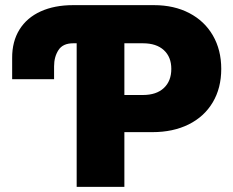

<svg xmlns="http://www.w3.org/2000/svg" viewBox="-20 -727 906 747"><path d="M27.3 -418.9V-501Q26.9 -565.4 55.7 -611.8Q84.5 -658.2 138.2 -682.6Q191.9 -707 264.6 -707H579.1Q657.2 -707 716.6 -676Q775.9 -645 808.3 -588.9Q840.8 -532.7 840.8 -459Q840.8 -384.3 807.6 -328.6Q774.4 -272.9 713.9 -242.9Q653.3 -212.9 573.2 -212.9H463.9V0H278.3V-558.6H264.6Q224.6 -558.6 207.5 -532.2Q190.4 -505.9 190.4 -468.8V-418.9ZM536.1 -357.4Q588.4 -357.4 617.4 -384.5Q646.5 -411.6 646.5 -459Q646.5 -505.4 617.4 -532Q588.4 -558.6 536.1 -558.6H463.9V-357.4Z"/></svg>

Font: Pretendard Std Black
Style: Regular
Weight: 900
Designer: Base glyphs from Inter by Rasmus Andersson; Hangeul glyphs from Noto Sans CJK(Source Han Sans) by Jang Soo-young and Kan
Foundry: Kil Hyung-jin
Version: Version 1.309